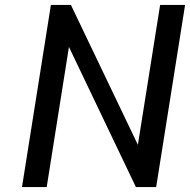

<svg xmlns="http://www.w3.org/2000/svg" viewBox="-20 -757 769 777"><path d="M186 -737H267L538 -171L628 -737H729L612 0H530L259 -567L169 0H69Z"/></svg>

Font: Exo Medium
Style: Italic
Weight: 500
Italic angle: -9°
Designer: Natanael Gama
Foundry: Natanael Gama
Version: Version 1.500; ttfautohint (v1.6)